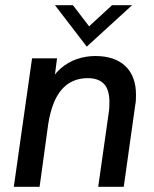

<svg xmlns="http://www.w3.org/2000/svg" viewBox="-20 -717 593 737"><path d="M33 0 103 -493H199L185 -386L165 -388Q184 -429 212 -453.5Q240 -478 274.5 -490Q309 -502 346 -502Q420 -502 461 -463.5Q502 -425 502 -353Q502 -342 501.5 -332.5Q501 -323 499 -313L455 0H357L397 -282Q399 -294 399.5 -304Q400 -314 400 -325Q400 -373 379 -395Q358 -417 317 -417Q255 -417 217 -373.5Q179 -330 165 -240L132 0ZM313 -538 191 -697H260L322 -616L410 -697H487Z"/></svg>

Font: Hanken Grotesk Medium
Style: Italic
Weight: 500
Italic angle: -8°
Designer: Alfredo Marco Pradil
Foundry: Hanken Design Co.
Version: Version 3.013